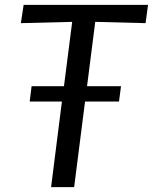

<svg xmlns="http://www.w3.org/2000/svg" viewBox="-20 -767 627 787"><path d="M283.9 0H189.4L233.8 -350.9H101.7L109.5 -413.8H242.2L275.9 -677.4L65.5 -672.1L76.9 -747H586.8L576.7 -672.1L370.4 -677.4L336.8 -413.8H476L467.8 -350.9H328.6Z"/></svg>

Font: Merriweather Sans Variable Regular
Style: Italic
Weight: 300
Italic angle: -8°
Designer: Eben Sorkin
Foundry: Eben Sorkin
Version: Version 2.001